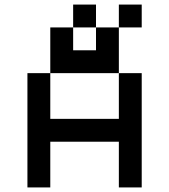

<svg xmlns="http://www.w3.org/2000/svg" viewBox="-20 -820 740 840"><path d="M500 -500V-700H400V-600H300V-700H200V-500ZM100 0H200V-200H500V0H600V-500H500V-300H200V-500H100ZM300 -700H400V-800H300ZM500 -700H600V-800H500Z"/></svg>

Font: FT88
Style: Regular
Weight: 400
Designer: Ange Degheest & Mandy Elbé
Foundry: Velvetyne Type Foundry
Version: Version 1.000;FEAKit 1.0